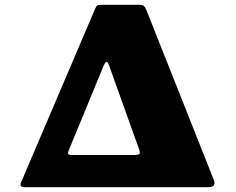

<svg xmlns="http://www.w3.org/2000/svg" viewBox="-20 -785 990 805"><path d="M538.5 -135H281.5Q268 -135 266 -139.8Q264 -144.5 269 -156.5L414.5 -509.5Q419.5 -521 425.2 -525Q431 -529 437 -511.5L563 -159.5Q568.5 -145 564.5 -140Q560.5 -135 538.5 -135ZM850 0Q871.5 0 876.8 -8.2Q882 -16.5 876.5 -30.5L593.5 -743.5Q588.5 -755.5 583.2 -760.2Q578 -765 560.5 -765H410.5Q393.5 -765 388.8 -762.8Q384 -760.5 379 -748.5L67.5 -18.5Q64 -10.5 68 -5.2Q72 0 87.5 0Z"/></svg>

Font: Besley Black
Style: Regular
Weight: 900
Designer: Owen Earl
Foundry: indestructible type*
Version: Version 2.001